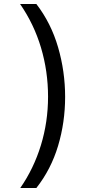

<svg xmlns="http://www.w3.org/2000/svg" viewBox="-20 -812 459 967"><path d="M82 135Q150 37 186 -80.5Q222 -198 222 -325Q222 -453 186.5 -572Q151 -691 81 -792H163Q237 -696 272.5 -574Q308 -452 308 -324Q308 -196 272.5 -77.5Q237 41 163 135Z"/></svg>

Font: sinhala25
Style: Book
Weight: 400
Designer: Jelle Bosma - Monotype Design Team
Foundry: Monotype Imaging Inc.
Version: Version 2.003